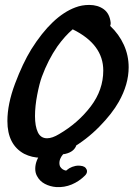

<svg xmlns="http://www.w3.org/2000/svg" viewBox="-20 -672 562 779"><path d="M275 -553Q244 -527 213 -484Q175 -429 150 -361Q140 -334 131 -287.5Q122 -241 122 -201Q122 -160 133.5 -135.5Q145 -111 171 -111Q192 -111 220 -128Q297 -173 348 -240Q399 -307 399 -386Q399 -492 275 -553ZM502 -399Q502 -330 462 -259Q435 -211 383 -158Q331 -105 267.5 -68.5Q204 -32 146 -32Q110 -32 78 -48Q10 -85 10 -181Q10 -250 41 -332.5Q72 -415 107 -472Q192 -607 286 -642Q312 -652 342 -652Q377 -652 401 -634.5Q425 -617 429 -580V-576Q429 -573 427 -567Q463 -533 482.5 -490Q502 -447 502 -399ZM333 23Q333 32 325 40Q301 64 271 76.5Q241 89 208 87Q183 85 162 74Q141 63 130 42Q123 29 123 13Q123 -20 147 -51Q166 -76 195 -90.5Q224 -105 257 -107Q269 -109 279.5 -103Q290 -97 290 -87Q290 -84 288 -78Q276 -52 236 -46Q229 -38 226 -31Q221 -21 221 -10Q221 -2 224 4Q232 17 247 20H249L251 18Q260 10 273 5Q286 0 299 0Q305 0 315 2Q323 4 328 10Q333 16 333 23ZM239 -48 237 -46Q240 -47 239 -48Z"/></svg>

Font: Sedgwick Ave
Style: Regular
Weight: 400
Designer: Kevin Burke, Pedro Vergani
Foundry: Google, Inc.
Version: Version 1.000